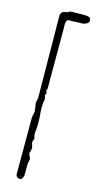

<svg xmlns="http://www.w3.org/2000/svg" viewBox="-112 -734 389 768"><g transform="rotate(15 82.0 -350.0)"><path d="M40 -14V-249L45 -276L40 -310L44 -331L41 -673Q41 -680 46.5 -685.5Q52 -691 59 -692Q66 -693 68 -693Q70 -693 76 -698Q77 -699 89 -699.5Q101 -700 116.5 -700Q132 -700 141 -700Q146 -700 155 -698Q164 -696 164 -683Q164 -675 153 -669.5Q142 -664 126 -665Q113 -665 103 -664Q93 -663 83 -664Q75 -664 72.5 -656Q70 -648 70.5 -639Q71 -630 71 -627V-378Q71 -374 68.5 -372Q66 -370 71 -362Q73 -359 69.5 -355Q66 -351 70 -340Q72 -336 70.5 -329Q69 -322 68 -315Q67 -297 68 -284Q69 -271 70 -255.5Q71 -240 70 -216Q69 -206 68 -194.5Q67 -183 72 -170Q72 -170 68.5 -162Q65 -154 69 -145Q75 -132 69 -115Q65 -108 71.5 -97.5Q78 -87 74 -79Q72 -74 71.5 -61Q71 -48 71.5 -35Q72 -22 71 -18Q68 1 55 0Q42 -1 40 -14Z"/></g></svg>

Font: Sankofa Display
Style: Regular
Weight: 400
Designer: Batsirai Madzonga
Foundry: Batsirai Madzonga
Version: Version 1.000; ttfautohint (v1.8.4.7-5d5b)